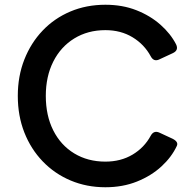

<svg xmlns="http://www.w3.org/2000/svg" viewBox="-20 -777 817 809"><path d="M424 12Q345 12 277.5 -16.5Q210 -45 160 -97Q110 -149 82.5 -219Q55 -289 55 -373Q55 -456 82.5 -526Q110 -596 159.5 -648Q209 -700 276.5 -728.5Q344 -757 424 -757Q496 -757 554.5 -734Q613 -711 656 -673Q699 -635 722 -590Q734 -565 708 -553L652 -527Q628 -515 615 -540Q588 -590 538.5 -620Q489 -650 424 -650Q350 -650 293 -615Q236 -580 204.5 -517.5Q173 -455 173 -373Q173 -290 204.5 -227.5Q236 -165 293 -130.5Q350 -96 424 -96Q489 -96 538.5 -125.5Q588 -155 615 -205Q628 -229 652 -218L708 -192Q733 -179 725 -162Q703 -115 660 -75.5Q617 -36 557 -12Q497 12 424 12Z"/></svg>

Font: Pitagon Sans Text SemiBold
Style: Regular
Weight: 600
Designer: Travis Tran
Foundry: Pitagon
Version: Version 1.001; ttfautohint (v1.8.4.7-5d5b);gftools[0.9.26]